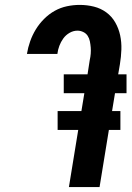

<svg xmlns="http://www.w3.org/2000/svg" viewBox="-20 -763 540 783"><path d="M261 0 299 -233H215V-310H312L324 -383H240V-460H337L346 -518Q349 -531 350 -544Q351 -557 350 -569.5Q349 -582 346.5 -594.5Q344 -607 337.5 -617Q331 -627 319.5 -632.5Q308 -638 296 -638Q279 -638 263.5 -629Q248 -620 238 -606Q228 -592 222 -576Q216 -560 214 -543H90V-544Q94 -569 103 -594.5Q112 -620 126 -643Q140 -666 160 -686Q180 -706 203.5 -719Q227 -732 253 -737.5Q279 -743 305 -743Q335 -743 363 -736Q391 -729 413.5 -712.5Q436 -696 450 -671.5Q464 -647 470 -619Q476 -591 475 -561Q474 -531 469 -501L462 -460H496V-383H449L437 -310H471V-233H424L386 0Z"/></svg>

Font: Iosevka Term Curly Extrabold
Style: Italic
Weight: 800
Italic angle: -9°
Designer: Belleve Invis
Foundry: Belleve Invis
Version: Version 32.3.0